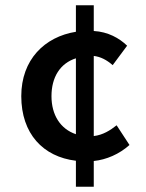

<svg xmlns="http://www.w3.org/2000/svg" viewBox="-20 -674 554 731"><path d="M269 37H337V-61C385 -66 434 -87 473 -122L424 -197C400 -178 372 -160 337 -156V-461C363 -458 386 -446 409 -426L464 -500C434 -529 391 -553 337 -556V-654H269V-553C150 -534 61 -447 61 -308C61 -165 144 -77 269 -62ZM176 -308C176 -380 209 -433 269 -452V-163C210 -183 176 -236 176 -308Z"/></svg>

Font: Source Sans Pro Semibold
Style: Regular
Weight: 600
Designer: Paul D. Hunt
Foundry: Adobe Systems Incorporated
Version: Version 3.006;hotconv 1.0.111;makeotfexe 2.5.65597